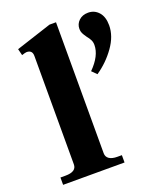

<svg xmlns="http://www.w3.org/2000/svg" viewBox="-134 -802 742 887"><g transform="rotate(-20 237.0 -358.5)"><path d="M22 -36H47Q101 -36 101 -72V-605Q101 -634 73 -634Q67 -634 49 -628L41 -660L216 -717H248V-73Q248 -55 262 -45.5Q276 -36 302 -36H324V0H22ZM323 -449Q379 -505 379 -558Q379 -572 373.5 -583Q368 -594 358 -606Q348 -620 343.5 -629.5Q339 -639 339 -651Q339 -675 356.5 -691.5Q374 -708 402 -708Q433 -708 453.5 -685Q474 -662 474 -620Q474 -567 436.5 -514.5Q399 -462 346 -426Z"/></g></svg>

Font: Taviraj SemiBold
Style: Regular
Weight: 600
Designer: Katatrad Team
Foundry: CadsonDemak
Version: Version 1.001